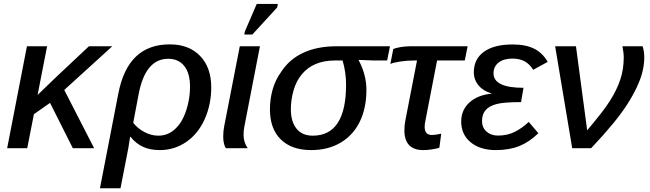

<svg xmlns="http://www.w3.org/2000/svg" viewBox="-20 -768 3366 995"><path d="M155.8 -176.3 121.1 0H17.1L119.6 -528.3H224.1L174.8 -275.9L272 -369.6L440.9 -528.3H562L313 -301.8L467.8 0H357.4L239.3 -234.9Z M859.9 -538.1Q959 -538.1 1016.8 -478.3Q1074.7 -418.5 1074.7 -315.4Q1074.7 -227.1 1041 -150.9Q1006.8 -74.7 945.3 -32.5Q883.8 9.8 808.1 9.8Q758.3 9.8 721.7 -6.8Q685.1 -23.4 656.2 -59.1H654.3L645 0L604.5 207.5H498L593.3 -283.7Q618.2 -411.6 684.6 -474.9Q751 -538.1 859.9 -538.1ZM852.1 -463.4Q733.4 -463.4 698.7 -280.8L670.4 -131.8Q692.9 -102.5 728.5 -83.7Q764.2 -64.9 799.8 -64.9Q854 -64.9 892.1 -104Q915 -126 931.2 -160.9Q947.3 -195.8 956.1 -237.1Q964.8 -278.3 964.8 -317.9Q964.8 -388.7 934.8 -426Q904.8 -463.4 852.1 -463.4Z M1242.2 -68.8Q1242.2 -30.8 1263.7 0H1150.4Q1144 -9.3 1140.4 -24.9Q1136.7 -40.5 1136.7 -61Q1136.7 -87.4 1142.1 -115.2L1222.7 -528.3H1327.1L1246.1 -110.8Q1242.2 -90.8 1242.2 -68.8ZM1416.5 -729.5 1287.6 -588.9H1246.1L1249 -605L1310.5 -747.6H1419.9Z M1592.3 9.8Q1491.7 9.8 1435.3 -45.4Q1378.9 -100.6 1378.9 -200.7Q1378.9 -255.4 1393.1 -304.9Q1407.2 -354.5 1436.5 -394.5Q1478 -460 1550.8 -494.1Q1623.5 -528.3 1725.6 -528.3H2001L1986.3 -454.6H1917.5L1839.4 -457.5L1838.9 -455.6Q1878.9 -379.9 1878.9 -302.2Q1878.9 -209 1845.2 -138.7Q1811 -67.9 1745.8 -29.1Q1680.7 9.8 1592.3 9.8ZM1600.6 -64.9Q1773.4 -64.9 1773.4 -329.1Q1773.4 -393.6 1755.4 -454.6H1716.8Q1604 -454.6 1544.9 -383.8Q1515.1 -348.6 1501.2 -299.3Q1487.3 -250 1487.3 -202.6Q1487.3 -137.7 1516.6 -101.3Q1545.9 -64.9 1600.6 -64.9Z M2128.4 -454.6Q2088.9 -454.6 2052.7 -449Q2016.6 -443.4 2002.9 -436.5L2018.1 -514.2Q2031.7 -520 2057.4 -524.2Q2083 -528.3 2109.4 -528.3H2403.3L2388.7 -454.6H2245.1L2184.1 -140.1Q2180.7 -124.5 2180.7 -110.4Q2180.7 -68.4 2218.8 -68.4Q2226.6 -68.4 2238.3 -70.1Q2250 -71.8 2266.6 -75.2L2256.8 -2Q2237.3 3.4 2215.1 6.6Q2192.9 9.8 2173.3 9.8Q2125 9.8 2100.3 -15.9Q2075.7 -41.5 2075.7 -91.8Q2075.7 -120.1 2080.6 -143.6L2141.1 -454.6Z M2560.5 -65.4Q2609.9 -65.4 2648.2 -85Q2686.5 -104.5 2720.2 -136.2L2770 -77.6Q2722.7 -31.7 2670.9 -11Q2619.1 9.8 2549.8 9.8Q2467.8 9.8 2418.9 -30.8Q2370.1 -71.3 2370.1 -138.2Q2370.1 -197.8 2412.4 -236.6Q2454.6 -275.4 2527.3 -282.7L2527.8 -283.7Q2484.9 -295.9 2460.2 -325.2Q2435.5 -354.5 2435.5 -393.6Q2435.5 -461.9 2488 -499.8Q2540.5 -537.6 2636.7 -537.6Q2704.6 -537.6 2748.3 -515.6Q2792 -493.7 2818.4 -447.3L2743.2 -406.2Q2724.6 -436.5 2698.2 -450.4Q2671.9 -464.4 2636.2 -464.4Q2590.3 -464.4 2564 -443.8Q2537.6 -423.3 2537.6 -388.2Q2537.6 -313 2692.9 -313L2680.2 -238.8Q2590.8 -238.8 2554.2 -229Q2515.6 -219.2 2496.8 -197.5Q2478 -175.8 2478 -141.1Q2478 -106.9 2501.2 -86.2Q2524.4 -65.4 2560.5 -65.4Z M3022.9 -92.8Q3063.5 -140.6 3093 -178.5Q3122.6 -216.3 3140.6 -245.1Q3177.2 -302.7 3194.8 -356.4Q3212.4 -410.2 3212.4 -469.7Q3212.4 -494.6 3205.6 -528.3H3310.1Q3318.8 -502.9 3318.8 -470.7Q3318.8 -433.6 3309.1 -394.8Q3299.3 -356 3279.3 -314.5Q3258.8 -271 3228.8 -224.6Q3198.7 -178.2 3153.6 -123.5Q3108.4 -68.8 3043.5 0H2945.3L2856.9 -528.3H2964.8Z"/></svg>

Font: Arimo Medium
Style: Italic
Weight: 500
Italic angle: -12°
Designer: Steve Matteson
Foundry: Monotype Imaging Inc.
Version: Version 1.33